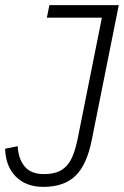

<svg xmlns="http://www.w3.org/2000/svg" viewBox="-22 -718 484 750"><path d="M442 -698 336 -169Q317 -74 272.5 -31Q228 12 147 12Q80 12 40 -28Q0 -68 -2 -137L47 -147Q50 -97 74.5 -67.5Q99 -38 149 -38Q179 -38 200.5 -45.5Q222 -53 237.5 -69.5Q253 -86 263 -111.5Q273 -137 281 -174L376 -649H161L171 -698Z"/></svg>

Font: IBM Plex Sans Condensed Light
Style: Italic
Weight: 300
Width: 3
Italic angle: -11°
Designer: Mike Abbink, Paul van der Laan, Pieter van Rosmalen
Foundry: Bold Monday
Version: Version 1.3